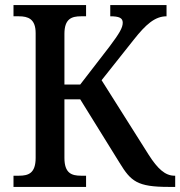

<svg xmlns="http://www.w3.org/2000/svg" viewBox="-20 -734 708 754"><path d="M33 0H318V-44H298C261 -44 233 -54 233 -114V-344H295L450 -94C494 -22 519 0 642 0H668V-44H665C629 -44 599 -71 564 -126L379 -419L506 -579C552 -637 588 -670 634 -670V-714H413V-670C447 -670 462 -664 462 -645C462 -625 449 -603 410 -551L295 -402H233V-601C233 -660 261 -670 298 -670H318V-714H33V-670H54C90 -670 120 -660 120 -604V-114C120 -54 92 -44 55 -44H33Z"/></svg>

Font: Noto Serif SemiCondensed Medium
Style: Regular
Weight: 500
Width: 4
Designer: Monotype Design Team
Foundry: Monotype Imaging Inc.
Version: Version 2.014